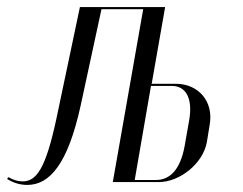

<svg xmlns="http://www.w3.org/2000/svg" viewBox="-76 -515 686 543"><path d="M353 -278 391 -495H150L83 -177C53 -38 27 -2 -12 -2C-25 -2 -39 -6 -52 -14L-56 -9C-39 2 -19 8 1 8C65 8 116 -52 152 -216L211 -489H329L243 0H373C432 0 498 -52 509 -113L517 -162C529 -229 484 -278 422 -278ZM446 -101C434 -37 406 -6 365 -6H305L351 -272H410C449 -272 470 -238 459 -175Z"/></svg>

Font: Moniqa Ita Display
Style: Italic
Weight: 400
Italic angle: -10°
Designer: Rajesh Rajput
Foundry: Rajesh Rajput
Version: Version 1.000